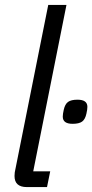

<svg xmlns="http://www.w3.org/2000/svg" viewBox="-20 -760 375 780"><path d="M89 0Q39 0 39 -45Q39 -53 40 -60Q41 -67 43 -75L176 -740H250L115 -64H184L171 0ZM275 -257Q235 -257 235 -286Q235 -297 239 -314Q244 -337 256.5 -346Q269 -355 295 -355Q335 -355 335 -326Q335 -315 331 -298Q326 -275 313.5 -266Q301 -257 275 -257Z"/></svg>

Font: IBM Plex Sans Condensed
Style: Italic
Weight: 400
Width: 3
Italic angle: -11°
Designer: Mike Abbink, Paul van der Laan, Pieter van Rosmalen
Foundry: Bold Monday
Version: Version 1.3